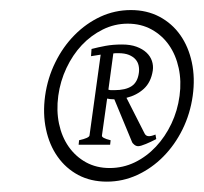

<svg xmlns="http://www.w3.org/2000/svg" viewBox="-20 -718 401 378"><path d="M359.4 -529.3Q354.5 -494.1 339.4 -463.4Q324.2 -432.6 301.5 -409.7Q278.8 -386.7 250.2 -373.5Q221.7 -360.4 190.4 -360.4Q158.7 -360.4 134 -373.5Q109.4 -386.7 93.3 -409.7Q77.1 -432.6 70.6 -463.4Q64 -494.1 68.8 -529.3Q73.7 -564.5 88.9 -595.2Q104 -626 126.7 -648.9Q149.4 -671.9 177.7 -685.1Q206.1 -698.2 237.8 -698.2Q269 -698.2 293.9 -685.1Q318.8 -671.9 335 -648.9Q351.1 -626 357.7 -595.2Q364.3 -564.5 359.4 -529.3ZM333.5 -529.3Q337.4 -558.1 331.8 -584Q326.2 -609.9 312.7 -629.2Q299.3 -648.4 278.6 -659.9Q257.8 -671.4 231.4 -671.4Q205.6 -671.4 182.4 -659.9Q159.2 -648.4 141.1 -629.2Q123 -609.9 110.8 -584Q98.6 -558.1 94.7 -529.3Q90.8 -500 96.2 -474.4Q101.6 -448.7 115.2 -429.2Q128.9 -409.7 149.4 -398.4Q169.9 -387.2 195.8 -387.2Q222.2 -387.2 245.4 -398.4Q268.6 -409.7 286.9 -429.2Q305.2 -448.7 317.4 -474.4Q329.6 -500 333.5 -529.3ZM134.8 -433.1 135.7 -441.9Q155.3 -446.3 156.2 -451.2L178.2 -610.4L159.2 -607.4L160.2 -621.6Q173.3 -625 187.7 -627.7Q202.1 -630.4 220.2 -630.4Q236.8 -630.4 248.8 -626Q260.7 -621.6 268.3 -614.5Q275.9 -607.4 279.1 -598.1Q282.2 -588.9 280.8 -579.1Q277.3 -556.2 263.2 -543.2Q249 -530.3 229 -525.4L264.2 -456.1Q266.6 -450.7 271.5 -450Q276.4 -449.2 286.1 -453.1L287.6 -444.3L286.1 -443.4Q277.8 -439 267.3 -434.6Q256.8 -430.2 252 -430.2Q248 -430.2 244.4 -433.1Q240.7 -436 239.7 -439L205.1 -522.5H204.1Q197.3 -522.5 190.9 -523.9L180.7 -451.2Q179.7 -446.3 197.8 -441.9L196.8 -433.1ZM212.9 -613.3H208Q205.6 -613.3 203.1 -612.8L193.4 -541.5Q196.3 -540.5 198.7 -540.5H205.1Q227.1 -540.5 239 -548.3Q251 -556.2 253.4 -574.7Q254.4 -582 252.9 -588.9Q251.5 -595.7 246.8 -601.1Q242.2 -606.4 233.9 -609.9Q225.6 -613.3 212.9 -613.3Z"/></svg>

Font: Gentium Plus Phon
Style: Italic
Weight: 400
Italic angle: -8°
Designer: J. Victor Gaultney, Annie Olsen, Iska Routamaa, Becca Hirsbrunner
Foundry: SIL International
Version: Version 5.000